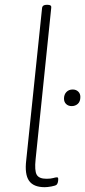

<svg xmlns="http://www.w3.org/2000/svg" viewBox="-20 -772 354 798"><path d="M166 6Q119 6 100.5 -21Q82 -48 89 -106L155 -740Q157 -752 174 -752H178Q195 -752 193 -740L128 -110Q123 -63 132.5 -46Q142 -29 173 -29Q191 -29 201 -32Q211 -35 217 -35Q222 -35 222 -28Q222 -11 215 -4Q210 0 193.5 3Q177 6 166 6ZM278 -331Q264 -331 255 -339.5Q246 -348 246 -362Q246 -379 256 -389.5Q266 -400 282 -400Q296 -400 305 -391.5Q314 -383 314 -369Q314 -350 303.5 -340.5Q293 -331 278 -331Z"/></svg>

Font: Asap Semi Condensed Semi Condensed Thin
Style: Italic
Weight: 100
Width: 4
Italic angle: -6°
Designer: Pablo Cosgaya
Foundry: Omnibus-Type
Version: Version 3.001; ttfautohint (v1.8.4.7-5d5b)